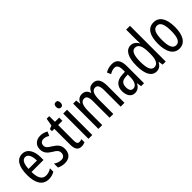

<svg xmlns="http://www.w3.org/2000/svg" viewBox="173 -1818 2886 2886"><g transform="rotate(-45 1616.0 -375.0)"><path d="M215 -546C102 -546 43 -447 43 -265C43 -109 96 10 233 10C279 10 320 -1 358 -24V-96C318 -70 281 -59 242 -59C163 -59 125 -123 123 -253H378V-309C378 -442 325 -546 215 -546ZM215 -480C275 -480 302 -405 302 -317H124C129 -428 160 -480 215 -480Z M725 -144C725 -226 680 -265 614 -307C551 -345 529 -365 529 -408C529 -450 557 -478 602 -478C635 -478 666 -466 694 -447L724 -512C687 -535 647 -547 601 -547C512 -547 451 -491 451 -406C451 -323 496 -283 563 -242C623 -208 645 -183 645 -141C645 -92 617 -63 570 -63C526 -63 480 -80 451 -104V-20C481 -3 523 10 573 10C669 10 725 -45 725 -144Z M954 -62C915 -62 905 -89 905 -143V-469H995V-537H905V-658H850L828 -535L774 -513V-469H824V-133C824 -37 856 10 927 10C957 10 981 4 1002 -6V-72C986 -66 970 -62 954 -62Z M1123 -739C1092 -739 1075 -719 1075 -681C1075 -645 1093 -624 1123 -624C1153 -624 1169 -645 1169 -681C1169 -718 1154 -739 1123 -739ZM1162 -537H1081V0H1162Z M1720 -547C1661 -547 1626 -520 1601 -461H1595C1583 -511 1547 -547 1486 -547C1432 -547 1392 -519 1371 -464H1366L1357 -537H1292V0H1373V-281C1373 -395 1389 -475 1461 -475C1507 -475 1529 -440 1529 -348V0H1609V-296C1609 -413 1633 -475 1697 -475C1742 -475 1765 -438 1765 -345V0H1846V-360C1846 -486 1806 -547 1720 -547Z M2122 -547C2071 -547 2024 -534 1982 -508L2008 -447C2046 -469 2079 -480 2109 -480C2160 -480 2181 -442 2181 -360V-325L2120 -322C2007 -317 1943 -256 1943 -150C1943 -65 1980 10 2063 10C2119 10 2158 -18 2186 -74H2188L2200 0H2262V-362C2262 -480 2223 -547 2122 -547ZM2134 -263 2182 -266V-212C2182 -114 2147 -56 2091 -56C2050 -56 2026 -86 2026 -152C2026 -222 2061 -259 2134 -263Z M2524 10C2576 10 2613 -17 2642 -68H2647L2658 0H2723V-760H2642V-542C2642 -521 2643 -498 2645 -468H2641C2614 -519 2570 -547 2521 -547C2422 -547 2367 -447 2367 -268C2367 -87 2421 10 2524 10ZM2543 -59C2479 -59 2450 -130 2450 -268C2450 -402 2478 -475 2541 -475C2611 -475 2642 -412 2642 -274V-244C2642 -120 2608 -59 2543 -59Z M3190 -269C3190 -452 3124 -547 3010 -547C2886 -547 2829 -446 2829 -269C2829 -101 2889 10 3008 10C3133 10 3190 -102 3190 -269ZM2912 -269C2912 -407 2941 -476 3010 -476C3077 -476 3108 -407 3108 -269C3108 -130 3077 -61 3010 -61C2942 -61 2912 -132 2912 -269Z"/></g></svg>

Font: Noto Sans Arabic ExtCond
Style: Regular
Weight: 400
Width: 2
Designer: Monotype Design Team, Nadine Chahine, Nizar Qandah and Khaled Hosny
Foundry: Monotype Imaging Inc.
Version: Version 2.012